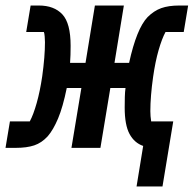

<svg xmlns="http://www.w3.org/2000/svg" viewBox="-62 -536 702 696"><path d="M457 -7Q425 -18 407.5 -50.5Q390 -83 390 -146Q390 -166 390.5 -184.5Q391 -203 393 -217H338L302 0H197L233 -217H180Q166 -148 148.5 -106.5Q131 -65 111 -42Q89 -18 62 -9Q35 0 -5 0H-42L-26 -96H46Q59 -120 71 -162.5Q83 -205 91 -259Q96 -295 98.5 -326Q101 -357 101 -383Q101 -391 100 -403.5Q99 -416 97 -420H33L49 -516H79Q134 -516 164 -484Q194 -452 194 -370Q194 -353 193.5 -337Q193 -321 192 -308H248L282 -516H387L353 -308H406Q433 -432 473 -474Q496 -497 522.5 -506.5Q549 -516 588 -516H620L604 -420H538Q525 -396 513 -354.5Q501 -313 493 -257Q488 -222 485.5 -190.5Q483 -159 483 -133Q483 -115 486 -96H566L527 140H433Z"/></svg>

Font: IBM Plex Mono SemiBold
Style: Italic
Weight: 600
Italic angle: -9°
Monospace: yes
Designer: Mike Abbink, Paul van der Laan, Pieter van Rosmalen
Foundry: Bold Monday
Version: Version 2.3